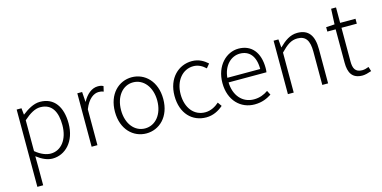

<svg xmlns="http://www.w3.org/2000/svg" viewBox="-84 -1150 3677 1850"><g transform="rotate(-15 1754.0 -224.5)"><path d="M100 238H158V46L157 -52C211 -10 264 13 314 13C439 13 549 -93 549 -275C549 -439 477 -547 335 -547C270 -547 209 -508 157 -468H155L148 -533H100ZM309 -38C270 -38 215 -55 158 -103V-411C220 -466 273 -496 324 -496C443 -496 487 -403 487 -275C487 -132 413 -38 309 -38Z M705 0H763V-358C802 -457 859 -492 906 -492C927 -492 937 -490 955 -483L967 -535C950 -544 934 -547 913 -547C851 -547 798 -501 762 -434H760L753 -533H705Z M1250 13C1379 13 1491 -89 1491 -266C1491 -444 1379 -547 1250 -547C1121 -547 1009 -444 1009 -266C1009 -89 1121 13 1250 13ZM1250 -37C1146 -37 1070 -130 1070 -266C1070 -402 1146 -496 1250 -496C1354 -496 1431 -402 1431 -266C1431 -130 1354 -37 1250 -37Z M1847 13C1914 13 1971 -16 2017 -56L1989 -96C1953 -64 1905 -37 1850 -37C1738 -37 1664 -130 1664 -266C1664 -402 1745 -496 1851 -496C1901 -496 1940 -473 1973 -442L2006 -482C1969 -515 1921 -547 1850 -547C1718 -547 1603 -444 1603 -266C1603 -89 1708 13 1847 13Z M2329 13C2406 13 2456 -12 2499 -39L2477 -82C2437 -54 2392 -36 2335 -36C2220 -36 2143 -127 2140 -257H2518C2520 -270 2521 -284 2521 -299C2521 -455 2444 -547 2315 -547C2194 -547 2081 -439 2081 -266C2081 -91 2192 13 2329 13ZM2140 -303C2151 -425 2229 -497 2316 -497C2409 -497 2468 -432 2468 -303Z M2663 0H2721V-399C2783 -463 2827 -495 2889 -495C2971 -495 3006 -444 3006 -333V0H3064V-341C3064 -478 3013 -547 2902 -547C2829 -547 2774 -505 2720 -452H2718L2711 -533H2663Z M3406 13C3430 13 3464 4 3495 -7L3481 -52C3462 -44 3436 -37 3416 -37C3345 -37 3327 -81 3327 -148V-484H3480V-533H3327V-687H3278L3271 -533L3186 -528V-484H3269V-152C3269 -53 3301 13 3406 13Z"/></g></svg>

Font: Noto Sans CJK Light
Style: Regular
Weight: 300
Designer: Ryoko NISHIZUKA (kana & ideographs); Paul D. Hunt (Latin, Greek & Cyrillic); Wenlong ZHANG (bopomofo); Sandoll Communica
Foundry: Adobe Systems Incorporated
Version: Version 1.000;PS 1;hotconv 1.0.78;makeotf.lib2.5.61930